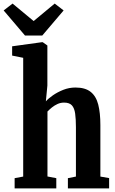

<svg xmlns="http://www.w3.org/2000/svg" viewBox="-56 -1056 644 1076"><path d="M74 -66.5V-732L12 -744.5V-796.5L178.5 -819.5H183.5L209.5 -801V-576.5L201 -488Q215 -504 240.5 -521.8Q266 -539.5 298.5 -552.5Q331 -565.5 367 -565.5Q421.5 -565.5 452 -541.2Q482.5 -517 494.5 -470.2Q506.5 -423.5 506.5 -355V-66.5L555.5 -58V0H324.5V-57.5L369.5 -66.5V-343Q369.5 -388.5 365.2 -419.2Q361 -450 347 -465.5Q333 -481 303 -481Q283.5 -481 266.5 -473.2Q249.5 -465.5 235.2 -454Q221 -442.5 210 -431V-67L259.5 -57.5V0H26V-57.5ZM84 -857 -35.5 -997.5 14.5 -1036 132.5 -938 250.5 -1036 300.5 -997.5 181 -857Z"/></svg>

Font: Merriweather 24pt SemiCondensed
Style: Bold
Weight: 700
Width: 4
Designer: Eben Sorkin
Foundry: Eben Sorkin
Version: Version 2.100